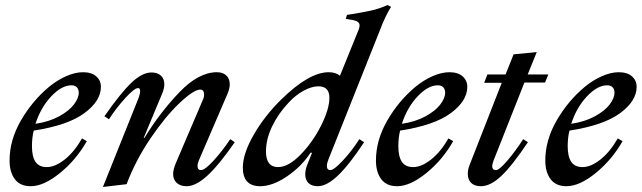

<svg xmlns="http://www.w3.org/2000/svg" viewBox="-20 -732 2550 763"><path d="M114 -213Q107 -185 107 -151Q107 -110 121 -89Q135 -68 166 -68Q199 -68 237 -98Q275 -128 306 -182L325 -171Q283 -97 218.5 -44.5Q154 8 102 8Q60 8 39 -20Q18 -48 18 -94Q18 -175 63 -253Q108 -331 175 -387Q208 -414 243.5 -429.5Q279 -445 310 -445Q344 -445 362.5 -428.5Q381 -412 381 -387Q381 -331 315.5 -282.5Q250 -234 114 -213ZM121 -240Q175 -248 214.5 -269.5Q254 -291 273.5 -316.5Q293 -342 293 -364Q293 -377 285.5 -385Q278 -393 264 -393Q225 -393 183.5 -349Q142 -305 121 -240Z M532 -346Q537 -363 537 -369Q537 -382 529 -382Q514 -382 478 -342.5Q442 -303 413 -258L395 -270Q459 -362 502 -403Q545 -444 582 -444Q606 -444 619.5 -431.5Q633 -419 633 -397Q633 -380 624 -359L551 -184H554Q615 -284 692 -364.5Q769 -445 842 -445Q866 -445 879.5 -432Q893 -419 893 -397Q893 -380 884 -359L770 -94Q765 -83 765 -72Q765 -56 779 -56Q794 -56 828.5 -93.5Q863 -131 895 -179L913 -167Q850 -76 804 -34Q758 8 722 8Q697 8 682.5 -5Q668 -18 668 -41Q668 -57 678 -82L786 -335Q791 -345 791 -356Q791 -376 776 -376Q750 -376 693.5 -322.5Q637 -269 578 -182Q519 -95 483 0L389 11Z M945 -66Q945 -121 988 -196Q1031 -271 1097 -336Q1208 -445 1286 -445Q1314 -445 1331 -431L1406 -616Q1409 -625 1409 -631Q1409 -647 1384 -652L1354 -657L1359 -673L1379 -676Q1429 -684 1459 -691Q1489 -698 1520 -712L1534 -705Q1510 -666 1491 -615L1285 -98Q1279 -83 1279 -73Q1279 -56 1293 -56Q1307 -56 1342.5 -94Q1378 -132 1408 -179L1427 -167Q1367 -76 1322.5 -34Q1278 8 1243 8Q1219 8 1206 -4.5Q1193 -17 1193 -39Q1193 -54 1199 -72L1220 -125H1214Q1178 -70 1120.5 -31Q1063 8 1014 8Q945 8 945 -66ZM1289 -344Q1289 -389 1245 -389Q1219 -389 1186.5 -371.5Q1154 -354 1126 -323Q1086 -281 1061.5 -230Q1037 -179 1037 -130Q1037 -68 1085 -68Q1126 -68 1174 -117Q1222 -166 1255.5 -232Q1289 -298 1289 -344Z M1570 -213Q1563 -185 1563 -151Q1563 -110 1577 -89Q1591 -68 1622 -68Q1655 -68 1693 -98Q1731 -128 1762 -182L1781 -171Q1739 -97 1674.5 -44.5Q1610 8 1558 8Q1516 8 1495 -20Q1474 -48 1474 -94Q1474 -175 1519 -253Q1564 -331 1631 -387Q1664 -414 1699.5 -429.5Q1735 -445 1766 -445Q1800 -445 1818.5 -428.5Q1837 -412 1837 -387Q1837 -331 1771.5 -282.5Q1706 -234 1570 -213ZM1577 -240Q1631 -248 1670.5 -269.5Q1710 -291 1729.5 -316.5Q1749 -342 1749 -364Q1749 -377 1741.5 -385Q1734 -393 1720 -393Q1681 -393 1639.5 -349Q1598 -305 1577 -240Z M1839 -41Q1839 -58 1846 -76L1974 -403H1904L1917 -436H1989L2021 -516L2113 -525L2077 -436H2159L2146 -404H2064L1941 -93Q1936 -78 1936 -72Q1936 -56 1951 -56Q1964 -56 1996.5 -94Q2029 -132 2059 -179L2078 -167Q2015 -73 1972 -32.5Q1929 8 1891 8Q1866 8 1852.5 -5Q1839 -18 1839 -41Z M2243 -213Q2236 -185 2236 -151Q2236 -110 2250 -89Q2264 -68 2295 -68Q2328 -68 2366 -98Q2404 -128 2435 -182L2454 -171Q2412 -97 2347.5 -44.5Q2283 8 2231 8Q2189 8 2168 -20Q2147 -48 2147 -94Q2147 -175 2192 -253Q2237 -331 2304 -387Q2337 -414 2372.5 -429.5Q2408 -445 2439 -445Q2473 -445 2491.5 -428.5Q2510 -412 2510 -387Q2510 -331 2444.5 -282.5Q2379 -234 2243 -213ZM2250 -240Q2304 -248 2343.5 -269.5Q2383 -291 2402.5 -316.5Q2422 -342 2422 -364Q2422 -377 2414.5 -385Q2407 -393 2393 -393Q2354 -393 2312.5 -349Q2271 -305 2250 -240Z"/></svg>

Font: Ibarra Real Nova
Style: Italic
Weight: 400
Italic angle: -22°
Designer: Jose Maria Ribagorda & Octavio Pardo
Foundry: Octavio Pardo
Version: Version 1.014